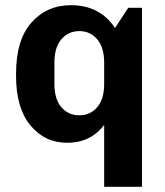

<svg xmlns="http://www.w3.org/2000/svg" viewBox="-20 -541 635 741"><path d="M254 -521Q365 -521 424 -433L475 -511H528V180H382V-59Q330 10 239 10Q153 10 97.5 -57Q42 -124 42 -247V-258Q42 -387 101.5 -454Q161 -521 254 -521ZM190 -300V-217Q190 -158 217 -127Q244 -96 286 -96Q328 -96 355 -127Q382 -158 382 -217V-300Q382 -358 355 -389.5Q328 -421 286 -421Q244 -421 217 -389.5Q190 -358 190 -300Z"/></svg>

Font: Chivo
Style: Bold
Weight: 700
Designer: Hector Gatti
Foundry: Omnibus-Type
Version: Version 1.007;PS 001.007;hotconv 1.0.88;makeotf.lib2.5.64775